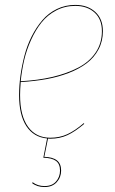

<svg xmlns="http://www.w3.org/2000/svg" viewBox="-20 -547 462 770"><path d="M392.6 -421.9Q392.6 -381.8 375.2 -349.1Q357.9 -316.4 328.1 -293.7Q298.3 -271 256.1 -254.6Q213.9 -238.3 166.3 -229.7Q118.7 -221.2 63 -217.8Q60.5 -187.5 60.5 -166Q60.5 -83 92.3 -38.8Q124 5.4 181.6 5.4Q219.2 5.4 250 -8.8Q280.8 -22.9 315.9 -53.2L317.9 -50.3Q281.7 -19.5 250.7 -5.1Q219.7 9.3 181.6 9.3Q180.2 9.3 177 9Q173.8 8.8 172.4 8.8L157.7 82Q191.4 83 208.3 96.2Q225.1 109.4 225.1 137.2Q225.1 164.1 207.5 183.6Q189.9 203.1 158.7 203.1Q128.4 203.1 108.4 187L111.3 184.1Q130.9 199.2 158.7 199.2Q188.5 199.2 204.6 180.9Q220.7 162.6 220.7 137.2Q220.7 110.4 204.6 98.4Q188.5 86.4 153.8 85.4L168.9 8.3Q115.2 3.4 85.9 -41Q56.6 -85.4 56.6 -165.5Q56.6 -203.6 62 -243.2Q67.4 -282.7 78.1 -324Q88.9 -365.2 107.2 -401.4Q125.5 -437.5 149.7 -465.8Q173.8 -494.1 207.8 -510.7Q241.7 -527.3 281.7 -527.3Q331.1 -527.3 361.8 -499.5Q392.6 -471.7 392.6 -421.9ZM281.7 -523.4Q240.2 -523.4 205.3 -505.1Q170.4 -486.8 146.5 -456.8Q122.6 -426.8 104.5 -386.7Q86.4 -346.7 76.9 -305.7Q67.4 -264.6 63 -221.2Q132.8 -225.1 190.2 -238.5Q247.6 -252 293 -275.4Q338.4 -298.8 363.5 -336.2Q388.7 -373.5 388.7 -421.9Q388.7 -470.2 359.1 -496.8Q329.6 -523.4 281.7 -523.4Z"/></svg>

Font: Fira Sans Compressed Four
Style: Italic
Weight: 100
Width: 3
Italic angle: -8°
Designer: Carrois Corporate & Edenspiekermann AG
Foundry: Carrois Corporate GbR & Edenspiekermann AG
Version: Version 4.203;PS 004.203;hotconv 1.0.88;makeotf.lib2.5.64775